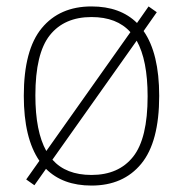

<svg xmlns="http://www.w3.org/2000/svg" viewBox="-20 -568 569 597"><path d="M475 -270Q475 -126.5 419.2 -58.8Q363.5 9 264.5 9Q175 9 123 -43L87 8L61.5 -10L102.5 -68Q54 -138.5 54 -270Q54 -413 109.8 -480.5Q165.5 -548 264.5 -548Q354 -548 406 -496.5L442 -548L467.5 -530L426.5 -471.5Q475 -402 475 -270ZM90 -271.5Q90 -159 124 -98.5L385.5 -468Q343.5 -515 264.5 -515Q180 -515 135 -458.5Q90 -402 90 -271.5ZM439 -268.5Q439 -381 405 -441.5L143 -71.5Q185 -24 264.5 -24Q349 -24 394 -80.8Q439 -137.5 439 -268.5Z"/></svg>

Font: Encode Sans Thin
Style: Regular
Weight: 250
Designer: Multiple Designers
Foundry: Impallari Type
Version: Version 2.000